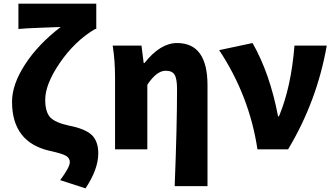

<svg xmlns="http://www.w3.org/2000/svg" viewBox="-20 -819 1830 1053"><path d="M310 169Q363 98 363 70Q363 48 341 35Q320 23 256 9Q46 -37 46 -261Q46 -357 119 -468Q190 -577 313 -671Q303 -670 206 -667Q121 -664 81 -660V-799H508V-660H502Q391 -595 308 -474Q228 -357 228 -272Q228 -206 255 -176Q283 -146 359 -130Q446 -113 483 -79Q519 -44 519 22Q519 109 449 214Z M938 202Q951 -127 951 -330Q951 -388 937 -410Q924 -431 888 -431Q839 -431 788 -354V0H611V-392Q611 -487 598 -569H756L768 -473H772Q859 -583 951 -583Q1118 -583 1118 -352V202Z M1392 0Q1348 -293 1182 -544L1365 -583Q1460 -417 1505 -181H1510Q1577 -341 1595 -569H1772Q1719 -265 1560 0Z"/></svg>

Font: KaiGen Gothic KR Heavy
Style: Heavy
Weight: 900
Designer: Ryoko NISHIZUKA  (kana & ideographs); Paul D. Hunt (Latin, Greek & Cyrillic); Wenlong ZHANG  (bopomofo); Sandoll Communi
Foundry: Adobe Systems Incorporated
Version: Version 1.002 March 28, 2018